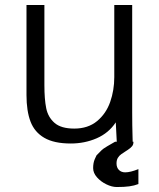

<svg xmlns="http://www.w3.org/2000/svg" viewBox="-20 -570 640 772"><path d="M86.5 -188V-550H158.5V-228Q158.5 -171 165.8 -135Q173 -99 199.2 -76Q225.5 -53 278.5 -53Q334 -53 370.2 -83Q406.5 -113 423 -160Q439.5 -207 439.5 -260V-550H511.5V-119Q511.5 -65.5 513 -18L513.5 0H516.5Q517 10.5 511.2 17.8Q505.5 25 494 32.5Q482.5 40 482.5 40Q476 44 467.8 49.8Q459.5 55.5 454 64.5Q448.5 73.5 448.5 87Q448.5 103.5 458 113.2Q467.5 123 483.5 123Q504 123 536.5 110V170Q520 176.5 500.2 179.2Q480.5 182 449.5 182Q430 182 407.8 171.2Q385.5 160.5 370 143Q354.5 125.5 354.5 106Q354.5 85 360.8 70.5Q367 56 368 54.8Q369 53.5 388.5 34Q393 29 411 18.2Q429 7.5 442.5 0H449.5L445.5 -78Q417 -35 368.8 -14Q320.5 7 264.5 7Q197.5 7 158.2 -15.8Q119 -38.5 102.8 -81Q86.5 -123.5 86.5 -188Z"/></svg>

Font: JuliaMono Light
Style: Regular
Weight: 300
Monospace: yes
Designer: cormullion
Foundry: corm
Version: Version 0.054; ttfautohint (v1.8.4)